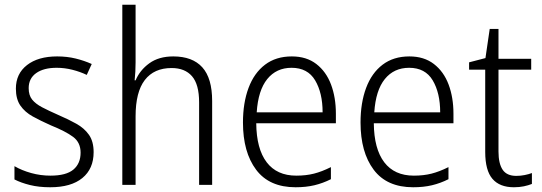

<svg xmlns="http://www.w3.org/2000/svg" viewBox="-20 -873 2285 810"><path d="M375 -231Q375 -161 327.5 -122Q280 -83 192 -83Q144 -83 106 -92.5Q68 -102 41 -116V-172Q72 -154 111.5 -143Q151 -132 193 -132Q259 -132 289.5 -157.5Q320 -183 320 -229Q320 -272 288.5 -295.5Q257 -319 195 -344Q152 -363 118.5 -381.5Q85 -400 66 -427.5Q47 -455 47 -499Q47 -562 94 -598.5Q141 -635 221 -635Q263 -635 299.5 -626Q336 -617 367 -603L346 -557Q319 -570 286 -578.5Q253 -587 219 -587Q164 -587 132.5 -564.5Q101 -542 101 -501Q101 -471 115.5 -453Q130 -435 157.5 -420.5Q185 -406 226 -388Q268 -370 302 -351Q336 -332 355.5 -304Q375 -276 375 -231Z M552 -610Q552 -589 551 -571Q550 -553 548 -534H552Q570 -577 610 -606Q650 -635 711 -635Q792 -635 833.5 -589Q875 -543 875 -447V-93H820V-441Q820 -517 790 -551.5Q760 -586 704 -586Q630 -586 591 -535.5Q552 -485 552 -382V-93H496V-853H552Z M1211 -635Q1273 -635 1314.5 -603Q1356 -571 1376.5 -516.5Q1397 -462 1397 -393V-353H1061Q1062 -245 1105 -188.5Q1148 -132 1230 -132Q1271 -132 1304.5 -140.5Q1338 -149 1376 -168V-117Q1342 -100 1306.5 -91.5Q1271 -83 1227 -83Q1116 -83 1060.5 -157Q1005 -231 1005 -356Q1005 -439 1028.5 -502Q1052 -565 1098 -600Q1144 -635 1211 -635ZM1210 -587Q1146 -587 1107.5 -539.5Q1069 -492 1063 -399H1341Q1341 -481 1309.5 -534Q1278 -587 1210 -587Z M1707 -635Q1769 -635 1810.5 -603Q1852 -571 1872.5 -516.5Q1893 -462 1893 -393V-353H1557Q1558 -245 1601 -188.5Q1644 -132 1726 -132Q1767 -132 1800.5 -140.5Q1834 -149 1872 -168V-117Q1838 -100 1802.5 -91.5Q1767 -83 1723 -83Q1612 -83 1556.5 -157Q1501 -231 1501 -356Q1501 -439 1524.5 -502Q1548 -565 1594 -600Q1640 -635 1707 -635ZM1706 -587Q1642 -587 1603.5 -539.5Q1565 -492 1559 -399H1837Q1837 -481 1805.5 -534Q1774 -587 1706 -587Z M2158 -131Q2176 -131 2193.5 -134.5Q2211 -138 2224 -143V-97Q2209 -91 2190 -87Q2171 -83 2148 -83Q2088 -83 2057.5 -118.5Q2027 -154 2027 -232V-579H1959V-610L2028 -628L2046 -751H2083V-625H2221V-579H2083V-234Q2083 -183 2100.5 -157Q2118 -131 2158 -131Z"/></svg>

Font: Noto Sans Telugu UI SemiCondensed Light
Style: Regular
Weight: 300
Width: 4
Designer: Jelle Bosma - Monotype Design Team
Foundry: Monotype Imaging Inc.
Version: Version 2.005; ttfautohint (v1.8.4.7-5d5b)